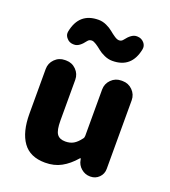

<svg xmlns="http://www.w3.org/2000/svg" viewBox="-153 -959 959 1084"><g transform="rotate(20 326.5 -417.5)"><path d="M243.2 13.7Q152.3 13.7 109.4 -46.4Q66.4 -106.4 66.4 -216.8V-484.4Q66.4 -519.5 91.3 -544.4Q116.2 -569.3 151.4 -569.3H159.2Q194.3 -569.3 219.2 -544.4Q244.1 -519.5 244.1 -484.4V-239.3Q244.1 -181.6 259.3 -159.7Q274.4 -137.7 309.6 -137.7Q337.9 -137.7 358.4 -149.4Q378.9 -161.1 399.4 -188.5Q405.3 -195.3 405.3 -206.1V-484.4Q405.3 -519.5 430.2 -544.4Q455.1 -569.3 490.2 -569.3H498Q533.2 -569.3 558.1 -544.4Q583 -519.5 583 -484.4V-72.3Q583 -42 562 -21Q541 0 510.7 0H508.8Q478.5 0 455.1 -20Q431.6 -40 426.8 -70.3L425.8 -76.2Q424.8 -78.1 422.9 -78.1Q420.9 -78.1 419.9 -76.2Q381.8 -32.2 339.8 -9.3Q297.9 13.7 243.2 13.7ZM403.3 -656.2Q378.9 -656.2 355 -667Q331.1 -677.7 315.9 -690.4Q300.8 -703.1 284.2 -713.9Q267.6 -724.6 256.8 -724.6Q241.2 -724.6 232.4 -712.9Q200.2 -668.9 170.9 -668.9Q169.9 -668.9 168.9 -668.9H163.1Q139.6 -669.9 125 -687.5Q112.3 -701.2 112.3 -717.8Q112.3 -722.7 113.3 -727.5Q136.7 -847.7 252.9 -847.7Q277.3 -847.7 300.8 -836.9Q324.2 -826.2 339.8 -813Q355.5 -799.8 371.6 -789.1Q387.7 -778.3 399.4 -778.3Q414.1 -778.3 422.9 -790Q456.1 -834 485.4 -834Q486.3 -834 487.3 -834H492.2Q515.6 -833 531.2 -815.4Q543 -801.8 543 -785.2Q543 -780.3 542 -775.4Q518.6 -656.2 403.3 -656.2Z"/></g></svg>

Font: Gen Jyuu GothicX Heavy
Style: Bold
Weight: 900
Designer: [Source Han Sans]
Ryoko NISHIZUKA  (kana & ideographs); Paul D. Hunt (Latin, Greek & Cyrillic); Wenlong ZHANG  (bopomofo
Version: Version 1.002.20150607